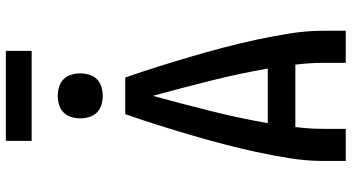

<svg xmlns="http://www.w3.org/2000/svg" viewBox="-286 -886 1173 640"><g transform="rotate(-90 300.0 -566.5)"><path d="M83 0V-74Q83 -130 92 -186.5Q101 -243 113 -298.5Q125 -354 139.5 -409Q154 -464 170 -518.5Q186 -573 203 -627Q220 -681 239 -735H361Q380 -681 397 -627Q414 -573 430 -518.5Q446 -464 460.5 -409Q475 -354 487 -298.5Q499 -243 508 -186.5Q517 -130 517 -74V0H410V-74Q410 -97 408.5 -120.5Q407 -144 404 -168H196Q193 -144 191.5 -120.5Q190 -97 190 -74V0ZM391 -260Q374 -357 350 -452.5Q326 -548 300 -643Q274 -548 250 -452.5Q226 -357 209 -260ZM300 -810Q285 -810 270 -814.5Q255 -819 244.5 -829.5Q234 -840 229.5 -855Q225 -870 225 -885Q225 -900 229.5 -915Q234 -930 244.5 -940.5Q255 -951 270 -955.5Q285 -960 300 -960Q315 -960 330 -955.5Q345 -951 355.5 -940.5Q366 -930 370.5 -915Q375 -900 375 -885Q375 -870 370.5 -855Q366 -840 355.5 -829.5Q345 -819 330 -814.5Q315 -810 300 -810ZM150 -1047V-1133H450V-1047Z"/></g></svg>

Font: Zed Mono Semibold Extended
Style: Regular
Weight: 600
Width: 7
Monospace: yes
Designer: Belleve Invis
Foundry: Belleve Invis
Version: Version 1.0.0; ttfautohint (v1.8.4)